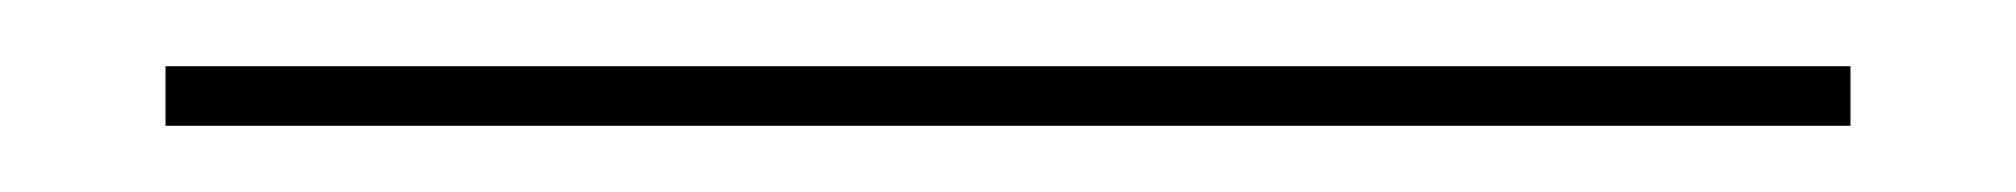

<svg xmlns="http://www.w3.org/2000/svg" viewBox="-20 103 609 58"><path d="M30 141V123H539V141Z"/></svg>

Font: IBM Plex Sans Hebrew Thin
Style: Regular
Weight: 100
Designer: Mike Abbink, Paul van der Laan, Pieter van Rosmalen, Yanek Iontef
Foundry: Bold Monday
Version: Version 1.2